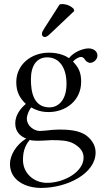

<svg xmlns="http://www.w3.org/2000/svg" viewBox="-20 -678 523 944"><path d="M423 -369C441 -369 459 -386 459 -405C459 -425 441 -440 415 -440C390 -440 344 -424 319 -392C308 -400 276 -419 220 -419C135 -419 60 -362 60 -274C60 -223 80 -193 107 -167C80 -144 55 -112 55 -71C55 -31 80 -7 109 3C58 34 29 87 29 128C29 211 109 246 182 246C311 246 450 175 450 72C450 41 436 14 408 -9C371 -40 304 -41 269 -41C252 -41 228 -39 205 -36C191 -35 181 -34 176 -34C148 -34 112 -59 112 -94C112 -113 122 -134 133 -150C156 -137 182 -127 219 -127C303 -127 379 -183 379 -276C379 -321 367 -346 339 -375C346 -385 366 -398 378 -398C385 -398 391 -395 397 -386C401 -378 413 -369 423 -369ZM126 10C136 13 152 14 164 14C194 14 221 11 234 11C282 11 314 13 342 28C379 49 391 72 391 97C391 166 297 221 211 221C147 221 93 174 93 109C93 77 98 43 126 10ZM307 -266C307 -177 259 -150 224 -150C144 -150 132 -227 132 -288C132 -355 160 -396 212 -396C272 -396 307 -345 307 -266ZM273 -656 197 -537C189 -524 186 -520 186 -509C186 -502 193 -496 200 -496C207 -496 215 -500 230 -515L345 -624L342 -635C319 -657 293 -658 287 -658C282 -658 276 -657 273 -656Z"/></svg>

Font: Libertinus Serif Display
Style: Regular
Weight: 400
Designer: Philipp H. Poll, Khaled Hosny
Foundry: Caleb Maclennan
Version: Version 7.050;RELEASE